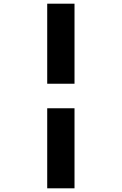

<svg xmlns="http://www.w3.org/2000/svg" viewBox="-20 -821 660 1041"><path d="M236 -367V-801H384V-367ZM236 200V-234H384V200Z"/></svg>

Font: Monaspace Krypton Var ExLight
Style: Regular
Weight: 200
Designer: Riley Cran and the Lettermatic Team
Version: Version 1.200 (Monaspace Krypton Var)